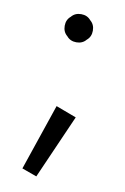

<svg xmlns="http://www.w3.org/2000/svg" viewBox="-77 -522 483 739"><g transform="rotate(10 165.0 -152.5)"><path d="M142 -458Q156 -475 180 -475Q204 -475 218 -458Q235 -444 235 -420Q235 -396 218 -382Q204 -365 180 -365Q156 -365 142 -382Q125 -396 125 -420Q125 -444 142 -458ZM148 -110 228 -80 118 170 60 149Z"/></g></svg>

Font: jost-mod-400
Style: Regular
Weight: 400
Version: Version 3.200; ttfautohint (v0.97) -l 8 -r 50 -G 200 -x 14 -